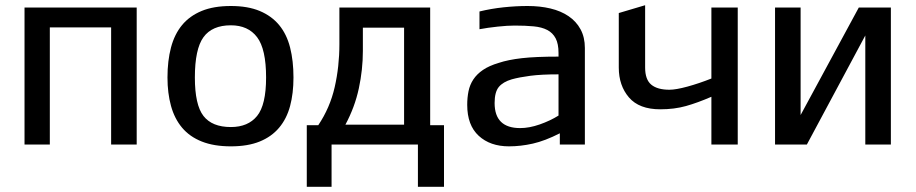

<svg xmlns="http://www.w3.org/2000/svg" viewBox="-20 -554 3510 736"><path d="M74 -525H504V0H406V-449H171V0H74Z M865 -531Q930 -531 975.5 -512Q1021 -493 1050 -458Q1079 -423 1092 -372Q1105 -321 1105 -257Q1105 -196 1092 -147.5Q1079 -99 1050 -64.5Q1021 -30 975.5 -11.5Q930 7 865 7Q800 7 753.5 -11.5Q707 -30 678 -64.5Q649 -99 635.5 -148Q622 -197 622 -257Q622 -321 635.5 -372Q649 -423 678 -458Q707 -493 753 -512Q799 -531 865 -531ZM865 -457Q793 -457 760 -411.5Q727 -366 727 -257Q727 -152 760 -109.5Q793 -67 865 -67Q931 -67 965.5 -109.5Q1000 -152 1000 -257Q1000 -366 965.5 -411.5Q931 -457 865 -457Z M1281 -525H1629V-74H1682V162H1582V0H1251V162H1156V-74H1200Q1245 -141 1263 -220Q1281 -299 1281 -384ZM1371 -448V-359Q1371 -287 1355.5 -215Q1340 -143 1304 -76H1529V-448Z M1818 -510Q1863 -521 1910.5 -526Q1958 -531 2003 -531Q2050 -531 2090 -521.5Q2130 -512 2159.5 -492Q2189 -472 2205.5 -441.5Q2222 -411 2222 -370V0H2126V-43Q2069 -14 2022.5 -3.5Q1976 7 1931 7Q1859 7 1815 -33.5Q1771 -74 1771 -152Q1771 -180 1776 -204.5Q1781 -229 1794.5 -249.5Q1808 -270 1831.5 -286Q1855 -302 1892 -313Q1928 -325 1980.5 -331Q2033 -337 2121 -337V-351Q2121 -386 2110 -407Q2099 -428 2078 -439Q2057 -450 2025.5 -453Q1994 -456 1953 -456Q1940 -456 1923 -455Q1906 -454 1888 -452Q1870 -450 1851.5 -447.5Q1833 -445 1818 -442ZM2121 -269Q2055 -269 2013 -263.5Q1971 -258 1942 -250Q1908 -240 1892 -220.5Q1876 -201 1876 -159Q1876 -63 1974 -63Q2009 -63 2049 -77Q2089 -91 2121 -111Z M2352 -504 2453 -534V-295Q2453 -249 2476.5 -229.5Q2500 -210 2546 -210Q2571 -210 2615 -222Q2659 -234 2707 -253V-525H2808V0H2707V-183Q2654 -160 2609.5 -147.5Q2565 -135 2511 -135Q2430 -135 2391 -180.5Q2352 -226 2352 -295Z M2951 -525H3049V-113L3272 -525H3395V0H3297V-418L3073 0H2951Z"/></svg>

Font: BM YEONSUNG
Style: Regular
Weight: 400
Designer: Bongjin Kim; Myungsoo Han; Jaehyun Keum; Jihee Min; Dokyung Lee; Chorong Kim; Jooyeon Kang; Sang-a Kim;
Foundry: Sandoll Communications Inc.
Version: Version 1.000;PS 1;hotconv 16.6.51;makeotf.lib2.5.65220